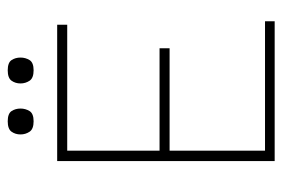

<svg xmlns="http://www.w3.org/2000/svg" viewBox="-137 -594 731 497"><g transform="rotate(-90 228.5 -345.5)"><path d="M60 0V-563H413V-537H87V-298H352V-272H87V-25H422V0ZM163 -624Q143 -624 136 -634.5Q129 -645 129 -658Q129 -671 136 -681Q143 -691 163 -691Q183 -691 189.5 -681Q196 -671 196 -658Q196 -645 189.5 -634.5Q183 -624 163 -624ZM295 -624Q275 -624 268 -634.5Q261 -645 261 -658Q261 -671 268 -681Q275 -691 295 -691Q315 -691 321.5 -681Q328 -671 328 -658Q328 -645 321.5 -634.5Q315 -624 295 -624Z"/></g></svg>

Font: Darker Grotesque Light
Style: Regular
Weight: 300
Designer: Gabriel Lam
Foundry: TypeRant
Version: Version 1.000;gftools[0.9.28]